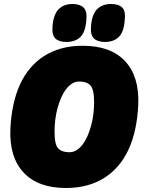

<svg xmlns="http://www.w3.org/2000/svg" viewBox="-20 -935 722 961"><path d="M310 6Q171 6 98.5 -71Q26 -148 32 -290Q35 -354 47 -410Q59 -466 80 -512Q101 -558 131.5 -594Q162 -630 201.5 -655Q241 -680 289 -693Q337 -706 394 -706Q534 -706 606 -629Q678 -552 672 -410Q669 -346 657 -290Q645 -234 624 -188Q603 -142 572.5 -106Q542 -70 502.5 -45Q463 -20 415 -7Q367 6 310 6ZM327 -173Q347 -173 363.5 -183.5Q380 -194 394 -212.5Q408 -231 418.5 -255.5Q429 -280 436.5 -308Q444 -336 447.5 -365.5Q451 -395 451 -423Q451 -487 433 -507Q415 -527 377 -527Q357 -527 340.5 -516.5Q324 -506 310 -487.5Q296 -469 285.5 -444.5Q275 -420 267.5 -392Q260 -364 256.5 -334.5Q253 -305 253 -276Q253 -212 271 -192.5Q289 -173 327 -173ZM505 -725Q468 -725 449.5 -743Q431 -761 436 -808Q441 -865 467 -890Q493 -915 536 -915Q574 -915 592 -897Q610 -879 604 -832Q600 -775 574.5 -750Q549 -725 505 -725ZM312 -725Q275 -725 257 -742.5Q239 -760 243 -805Q248 -864 274 -889.5Q300 -915 343 -915Q380 -915 398.5 -897Q417 -879 412 -832Q407 -773 381.5 -749Q356 -725 312 -725Z"/></svg>

Font: Georama ExtraCondensed Thin Black
Style: Italic
Weight: 900
Italic angle: -9°
Version: Version 1.001